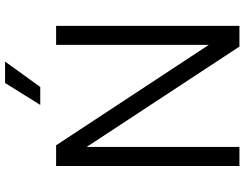

<svg xmlns="http://www.w3.org/2000/svg" viewBox="-126 -860 986 775"><g transform="rotate(-90 367.5 -473.0)"><path d="M84.5 0V-740H168L573.5 -123.5V-740H650V0H566.5L161.5 -616.5V0ZM331 -804 419.5 -946H506L403.5 -804Z"/></g></svg>

Font: Encode Sans
Style: Regular
Weight: 400
Designer: Multiple Designers
Foundry: Impallari Type
Version: Version 3.002; ttfautohint (v1.8.3) -l 8 -r 50 -G 200 -x 14 